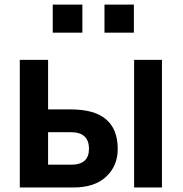

<svg xmlns="http://www.w3.org/2000/svg" viewBox="-20 -828 807 848"><path d="M572.3 0V-563.5H695.3V0ZM67.4 0V-563.5H192.4V-344.7H293.9Q500 -344.7 500 -169.9Q500 -95.7 449.2 -47.9Q398.4 0 304.7 0ZM192.4 -100.6H294.9Q373 -100.6 373 -170.9Q373 -244.1 293 -244.1H192.4ZM212.9 -683.6V-807.6H343.8V-683.6ZM441.4 -683.6V-807.6H571.3V-683.6Z"/></svg>

Font: Gothic A1
Style: Bold
Weight: 700
Version: Version 2.50